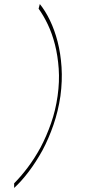

<svg xmlns="http://www.w3.org/2000/svg" viewBox="-20 -767 440 950"><path d="M279 -292Q289 -367 284.5 -435Q280 -503 265 -561Q250 -619 227 -666.5Q204 -714 177 -747L171 -724Q195 -691 216.5 -646Q238 -601 252 -546Q266 -491 270.5 -427Q275 -363 265 -292Q255 -221 232.5 -157Q210 -93 181 -38Q151 17 117 62Q83 107 50 140V163Q86 130 122 82.5Q158 35 190 -23Q221 -81 244.5 -149Q268 -217 279 -292Z"/></svg>

Font: Josefin Slab Thin Thin
Style: Italic
Weight: 250
Italic angle: -12°
Version: Version 2.000